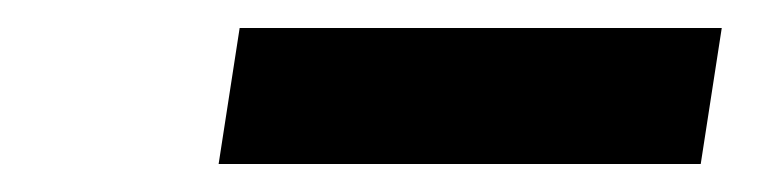

<svg xmlns="http://www.w3.org/2000/svg" viewBox="-20 -729 540 137"><path d="M136 -612 151 -709H495L480 -612Z"/></svg>

Font: Nunito Sans 9pt ExtraBold
Style: Italic
Weight: 800
Italic angle: -9°
Version: Version 3.101;gftools[0.9.27]